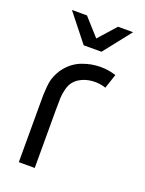

<svg xmlns="http://www.w3.org/2000/svg" viewBox="-129 -727 596 791"><g transform="rotate(20 169.0 -332.0)"><path d="M141.6 -543.9 46.4 -664.1H112.3L180.7 -587.9L248.5 -664.1H314.5L219.7 -543.9ZM237.8 -483.9Q274.9 -483.9 306.2 -473.1L285.2 -410.2Q262.7 -418 237.8 -418Q210.4 -418 186.8 -408.4Q163.1 -398.9 148.9 -381.8Q137.7 -368.7 132.1 -347.2Q126.5 -325.7 125.7 -307.1Q125 -288.6 125 -249V0H55.2V-249Q55.2 -280.3 55.4 -294.7Q55.7 -309.1 57.6 -331.1Q59.6 -353 63.7 -366.2Q67.9 -379.4 75.7 -394.8Q83.5 -410.2 95.2 -423.8Q122.1 -455.6 160.4 -469.7Q198.7 -483.9 237.8 -483.9Z"/></g></svg>

Font: Gidolinya
Style: Regular
Weight: 400
Version: Version 1.0.3